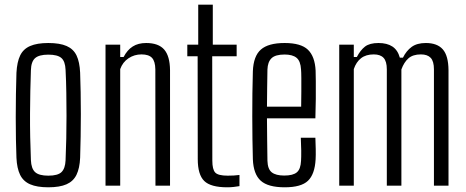

<svg xmlns="http://www.w3.org/2000/svg" viewBox="-20 -790 1984 817"><path d="M185.5 7Q137.5 7 108.2 -5.8Q79 -18.5 65.5 -46.2Q52 -74 50 -118.5Q48.5 -152 47.8 -196.8Q47 -241.5 47 -291Q47 -340.5 47.8 -389.5Q48.5 -438.5 50 -480.5Q52.5 -526.5 65.8 -554Q79 -581.5 108.2 -594.2Q137.5 -607 185.5 -607Q234.5 -607 263.5 -594.2Q292.5 -581.5 305.8 -553.8Q319 -526 321 -480.5Q322.5 -443 323.2 -398Q324 -353 324 -304.8Q324 -256.5 323.2 -209.2Q322.5 -162 321 -118.5Q319 -74 305.5 -46.2Q292 -18.5 263 -5.8Q234 7 185.5 7ZM185.5 -42.5Q226.5 -42.5 242 -58Q257.5 -73.5 259 -107.5Q261 -153 262 -200.5Q263 -248 263 -296.8Q263 -345.5 262.2 -394.8Q261.5 -444 259 -493Q257.5 -529 241.2 -543.2Q225 -557.5 185.5 -557.5Q146 -557.5 129.2 -542.5Q112.5 -527.5 111.5 -491Q110 -448.5 109 -401.8Q108 -355 107.8 -305.8Q107.5 -256.5 108.5 -206.8Q109.5 -157 111.5 -109Q113 -72.5 129.5 -57.5Q146 -42.5 185.5 -42.5Z M429 0V-600H491.5V-547.5H506Q521.5 -577.5 544.8 -592.2Q568 -607 602 -607Q654.5 -607 678.8 -579Q703 -551 703.5 -491V0H641.5L641 -495Q640.5 -529 626.8 -543.8Q613 -558.5 582 -558.5Q551.5 -558.5 526.8 -542Q502 -525.5 491.5 -496V0Z M947 7Q876.5 7 849 -20Q821.5 -47 821.5 -113L821 -550.5H777V-600H823.5V-770H885.5V-600H987V-550.5H883L883.5 -106.5Q883.5 -69 895.8 -55.8Q908 -42.5 949 -42.5Q964.5 -42.5 974.8 -43.2Q985 -44 999 -45.5V2Q987 4 974.2 5.5Q961.5 7 947 7Z M1191.5 7Q1120.5 7 1089.5 -21Q1058.5 -49 1056 -112Q1055 -151 1054.2 -197.8Q1053.5 -244.5 1053.5 -294.2Q1053.5 -344 1054 -393.2Q1054.5 -442.5 1056 -487Q1058.5 -551.5 1090.2 -579.2Q1122 -607 1191 -607Q1260.5 -607 1290.2 -578.5Q1320 -550 1323 -489.5Q1323.5 -478 1323.8 -444.8Q1324 -411.5 1323.8 -368.8Q1323.5 -326 1322 -286.5H1116Q1116 -242 1116.8 -196.8Q1117.5 -151.5 1118 -106Q1119 -70.5 1136.2 -56.8Q1153.5 -43 1189.5 -43Q1227 -43 1243.2 -56.8Q1259.5 -70.5 1261 -106Q1262 -121 1261.8 -148.8Q1261.5 -176.5 1260 -204H1322Q1323 -184.5 1323.5 -156.2Q1324 -128 1323 -112Q1319.5 -48.5 1290.5 -20.8Q1261.5 7 1191.5 7ZM1116 -336H1261.5Q1262 -367.5 1262.2 -399.8Q1262.5 -432 1262.2 -457.8Q1262 -483.5 1261 -494Q1259 -530 1242 -544Q1225 -558 1191 -558Q1151.5 -558 1135.2 -542Q1119 -526 1118 -494Q1117.5 -456 1116.8 -416.2Q1116 -376.5 1116 -336Z M1423.5 0V-600H1485.5V-547.5H1498.5Q1513.5 -576.5 1533.2 -591.8Q1553 -607 1590.5 -607Q1627 -607 1649.8 -592Q1672.5 -577 1681.5 -544.5H1694.5Q1709 -574 1731.8 -590.5Q1754.5 -607 1792 -607Q1840.5 -607 1864.2 -580Q1888 -553 1888.5 -491V0H1826.5V-495Q1826.5 -529 1812.8 -543.8Q1799 -558.5 1771 -558.5Q1737 -558.5 1718 -541.8Q1699 -525 1688 -494.5V0H1626V-495Q1626 -529 1612.2 -543.8Q1598.5 -558.5 1570.5 -558.5Q1537 -558.5 1516.2 -542.2Q1495.5 -526 1485.5 -496V0Z"/></svg>

Font: Big Shoulders Text Thin Light
Style: Regular
Weight: 300
Version: Version 2.002